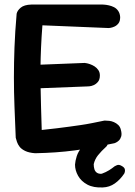

<svg xmlns="http://www.w3.org/2000/svg" viewBox="-20 -674 593 842"><path d="M134 -2Q107 -4 90.5 -12Q74 -20 66 -30.5Q58 -41 54.5 -51.5Q51 -62 49 -70Q46 -142 43.5 -206.5Q41 -271 41 -334.5Q41 -398 43.5 -466Q46 -534 53 -614Q56 -628 71 -640.5Q86 -653 117 -654H431Q431 -654 438.5 -653.5Q446 -653 457.5 -650.5Q469 -648 480 -642.5Q491 -637 498.5 -626Q506 -615 507 -599Q507 -581 499.5 -571.5Q492 -562 482 -557.5Q472 -553 464.5 -552Q457 -551 457 -551L166 -563Q162 -511 160 -465.5Q158 -420 157.5 -378Q157 -336 158 -293.5Q159 -251 160 -204.5Q161 -158 163 -104Q200 -108 229.5 -111.5Q259 -115 284 -118.5Q309 -122 333.5 -125.5Q358 -129 383 -134Q408 -139 437 -145Q437 -145 443.5 -145Q450 -145 459.5 -144Q469 -143 479.5 -138.5Q490 -134 498.5 -126Q507 -118 510 -105Q515 -87 511.5 -75.5Q508 -64 501 -57.5Q494 -51 488 -48.5Q482 -46 482 -46Q435 -36 392.5 -28Q350 -20 308.5 -14.5Q267 -9 224.5 -6Q182 -3 134 -2ZM78 -284 72 -387 351 -398Q351 -398 358 -397Q365 -396 375 -392.5Q385 -389 394.5 -383Q404 -377 411 -367Q418 -357 418 -343Q418 -325 409.5 -315Q401 -305 390.5 -300.5Q380 -296 371.5 -295.5Q363 -295 363 -295ZM431 148Q390 150 363 135.5Q336 121 322.5 97Q309 73 309 48Q310 32 316.5 11Q323 -10 342 -32.5Q361 -55 398 -74Q398 -74 406.5 -77Q415 -80 426 -80Q437 -80 446 -72Q454 -65 455.5 -58Q457 -51 454.5 -45Q452 -39 449.5 -35.5Q447 -32 447 -32Q424 -11 410 6.5Q396 24 391 46Q391 58 394 68Q397 78 405 83.5Q413 89 426 88Q445 81 458.5 72.5Q472 64 483 55Q483 55 492.5 50.5Q502 46 516 55Q526 61 527.5 68.5Q529 76 527 81.5Q525 87 525 87Q507 114 483.5 130.5Q460 147 431 148Z"/></svg>

Font: Sour Gummy Medium
Style: Regular
Weight: 500
Designer: Stefie Justprince
Foundry: Eifetstype
Version: Version 1.000